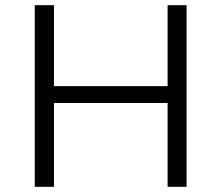

<svg xmlns="http://www.w3.org/2000/svg" viewBox="-20 -720 853 740"><path d="M699 -700V0H626V-323H188V0H114V-700H188V-388H626V-700Z"/></svg>

Font: Montserrat-Regular
Style: Regular
Weight: 400
Version: Version 7.200